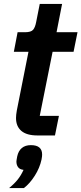

<svg xmlns="http://www.w3.org/2000/svg" viewBox="-20 -685 412 971"><path d="M258 0H169Q115 0 88 -23Q61 -46 61 -88Q61 -95 62 -105.5Q63 -116 65 -126L124 -423H50L69 -522H106Q137 -522 147.5 -534.5Q158 -547 163 -574L181 -665H294L266 -522H372L352 -423H246L181 -99H278ZM136 49Q165 49 179 61Q193 73 193 96Q193 101 192.5 106Q192 111 190 122Q181 164 156 203.5Q131 243 101 266H26Q53 244 70 222.5Q87 201 99 174Q80 172 71.5 160.5Q63 149 63 132Q63 129 64 123Q65 117 67 106Q73 78 90.5 63.5Q108 49 136 49Z"/></svg>

Font: IBM Plex Sans SemiBold
Style: Italic
Weight: 600
Italic angle: -11.31°
Designer: Mike Abbink, Paul van der Laan, Pieter van Rosmalen
Foundry: Bold Monday
Version: Version 3.201